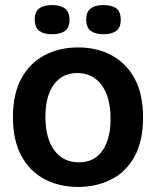

<svg xmlns="http://www.w3.org/2000/svg" viewBox="-20 -723 615 757"><path d="M288 14Q213 14 155 -17Q97 -48 64 -109Q31 -170 31 -261Q31 -354 65 -415Q99 -476 157 -506Q215 -536 288 -536Q362 -536 420 -505Q478 -474 511 -413Q544 -352 544 -260Q544 -167 510.5 -106Q477 -45 418.5 -15.5Q360 14 288 14ZM291 -83Q331 -83 358.5 -103Q386 -123 401 -161.5Q416 -200 416 -254Q416 -311 400.5 -351Q385 -391 355.5 -413Q326 -435 285 -435Q245 -435 217 -414.5Q189 -394 174 -355.5Q159 -317 159 -263Q159 -178 194 -130.5Q229 -83 291 -83ZM388 -588Q356 -588 338 -601Q320 -614 320 -646Q320 -677 338 -690Q356 -703 387 -703Q421 -703 438.5 -690Q456 -677 456 -645Q456 -614 438 -601Q420 -588 388 -588ZM185 -588Q153 -588 135 -601Q117 -614 117 -646Q117 -677 135 -690Q153 -703 185 -703Q217 -703 235.5 -690Q254 -677 254 -645Q254 -614 236 -601Q218 -588 185 -588Z"/></svg>

Font: Bricolage Grotesque 72pt SemiBold
Style: Regular
Weight: 600
Version: Version 1.001;gftools[0.9.33.dev8+g029e19f]